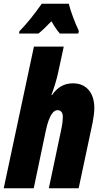

<svg xmlns="http://www.w3.org/2000/svg" viewBox="-33 -1010 544 1030"><path d="M71 -842 69 -830H173C191 -844 214 -866 243 -896C259 -868 274 -846 288 -830H387L390 -844C370 -886 345 -951 336 -990H191C153 -936 114 -886 71 -842ZM-13 0H148L213 -310C232 -398 256 -419 275 -419C297 -419 304 -402 304 -384C304 -360 300 -335 294 -308L229 0H389L464 -353C469 -379 473 -408 473 -431C473 -511 431 -563 359 -563C309 -563 275 -541 246 -500H243C257 -539 271 -583 279 -621L309 -760H149Z"/></svg>

Font: Noto Sans ExtraCondensed Black
Style: Italic
Weight: 900
Width: 2
Italic angle: -12°
Designer: Monotype Design Team
Foundry: Monotype Imaging Inc.
Version: Version 2.013